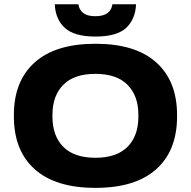

<svg xmlns="http://www.w3.org/2000/svg" viewBox="-20 -866 901 906"><path d="M430.5 20.5Q242 20.5 143.8 -67.5Q45.5 -155.5 45.5 -316V-323.5Q45.5 -483.5 143.8 -571.5Q242 -659.5 430.5 -659.5Q619 -659.5 717.2 -571.5Q815.5 -483.5 815.5 -323.5V-316Q815.5 -155.5 717.2 -67.5Q619 20.5 430.5 20.5ZM430.5 -121.5Q530 -121.5 581.5 -173Q633 -224.5 633 -315.5V-324Q633 -414.5 581.5 -466Q530 -517.5 430.5 -517.5Q330 -517.5 278.8 -466Q227.5 -414.5 227.5 -324V-315.5Q227.5 -224.5 278.8 -173Q330 -121.5 430.5 -121.5ZM430 -693.5Q331 -693.5 286.2 -734.2Q241.5 -775 238.5 -846H350Q353.5 -819.5 373 -804.5Q392.5 -789.5 430 -789.5Q467 -789.5 486.8 -804Q506.5 -818.5 510.5 -846H622Q619 -775 575 -734.2Q531 -693.5 430 -693.5Z"/></svg>

Font: Anek Latin Expanded
Style: Bold
Weight: 700
Width: 7
Designer: Yesha Goshar
Foundry: Ek Type
Version: Version 1.003